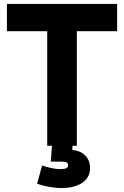

<svg xmlns="http://www.w3.org/2000/svg" viewBox="-20 -729 628 972"><path d="M219 -571V9H243L237 89H285C317 89 325 94 325 107C325 121 313 127 288 127C249 127 220 117 193 109L168 201C197 212 246 223 294 223C365 223 436 194 436 122C436 66 396 34 346 30L347 9H369V-571H573V-709H15V-571Z"/></svg>

Font: Kalas SG
Style: Bold
Weight: 700
Designer: Kalas
Foundry: Kalas
Version: Version 2.000;FEAKit 1.0